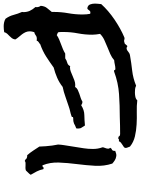

<svg xmlns="http://www.w3.org/2000/svg" viewBox="117 -866 808 1103"><g transform="rotate(90 521.5 -314.0)"><path d="M819.3 -630.9Q819.3 -625 814 -621.1Q808.6 -617.2 802.2 -613.3Q795.9 -609.4 789.6 -604.5Q783.2 -599.6 781.2 -592.8H772.5Q766.6 -592.8 766.6 -588.9H763.7Q754.9 -588.9 752 -594.2Q749 -599.6 739.3 -599.6Q714.8 -599.6 690.9 -599.1Q667 -598.6 642.6 -597.7Q575.2 -597.7 510.3 -593.3Q445.3 -588.9 381.8 -565.4Q379.9 -564.5 377 -564.5Q372.1 -564.5 371.6 -568.4Q371.1 -572.3 366.2 -572.3Q352.5 -572.3 340.8 -569.3Q329.1 -566.4 315.4 -565.4Q299.8 -551.8 279.8 -543Q259.8 -534.2 238.8 -525.9Q217.8 -517.6 198.2 -508.3Q178.7 -499 164.1 -484.4Q166 -472.7 167.5 -461.4Q168.9 -450.2 168.9 -439.5Q168.9 -397.5 161.1 -356.9Q153.3 -316.4 153.3 -275.4V-260.7Q153.3 -253.9 154.3 -246.1Q156.2 -241.2 161.6 -239.7Q167 -238.3 170.9 -235.4Q183.6 -244.1 196.8 -249.5Q210 -254.9 224.1 -260.3Q238.3 -265.6 251.5 -271Q264.6 -276.4 277.3 -284.2H304.7Q315.4 -292 330.1 -295.9Q344.7 -299.8 349.6 -313.5Q351.6 -311.5 353.5 -311.5H357.4Q369.1 -311.5 381.3 -316.4Q393.6 -321.3 406.2 -326.7Q418.9 -332 431.6 -336.9Q444.3 -341.8 458 -341.8Q460.9 -341.8 463.4 -341.3Q465.8 -340.8 468.8 -340.8Q474.6 -350.6 485.4 -356Q496.1 -361.3 507.8 -365.2Q519.5 -369.1 531.7 -373Q543.9 -377 552.7 -382.8H556.6Q562.5 -382.8 565.9 -380.4Q569.3 -377.9 574.2 -376Q601.6 -393.6 630.4 -394Q659.2 -394.5 690.4 -397.5Q697.3 -385.7 702.6 -378.4Q708 -371.1 708 -357.4Q708 -350.6 707 -347.7Q696.3 -343.8 690.4 -340.8L679.7 -335Q674.8 -333 668 -331.5Q661.1 -330.1 648.4 -330.1Q640.6 -330.1 641.6 -325.7Q642.6 -321.3 636.7 -320.3Q623 -315.4 609.4 -312.5Q595.7 -309.6 582 -304.7Q553.7 -295.9 525.9 -285.6Q498 -275.4 468.8 -269.5Q444.3 -250 416 -237.8Q387.7 -225.6 357.4 -217.8Q325.2 -194.3 293.9 -174.3Q262.7 -154.3 223.6 -140.6Q218.8 -135.7 211.9 -131.8Q205.1 -127.9 203.1 -120.1Q201.2 -120.1 198.7 -120.6Q196.3 -121.1 193.4 -121.1Q179.7 -121.1 172.4 -114.7Q165 -108.4 154.3 -106.4Q149.4 -91.8 149.4 -81.1Q149.4 -67.4 154.3 -56.6Q159.2 -45.9 166.5 -36.1Q173.8 -26.4 182.1 -17.1Q190.4 -7.8 196.3 2.9Q194.3 14.6 189 22Q183.6 29.3 176.8 35.6Q169.9 42 163.6 48.8Q157.2 55.7 154.3 66.4Q136.7 69.3 120.1 69.3Q109.4 69.3 98.1 66.9Q86.9 64.5 77.1 58.6Q61.5 37.1 55.2 12.7Q48.8 -11.7 38.1 -36.1L39.1 -43Q39.1 -64.5 31.7 -80.6Q24.4 -96.7 9.8 -113.3Q10.7 -115.2 10.7 -120.1Q10.7 -132.8 2.9 -143.6Q4.9 -166 15.1 -178.7Q25.4 -191.4 38.1 -207V-218.8Q38.1 -260.7 45.4 -301.3Q52.7 -341.8 52.7 -382.8Q52.7 -408.2 48.8 -427.7Q45.9 -428.7 41 -428.7Q36.1 -428.7 33.2 -426.3Q30.3 -423.8 28.3 -420.9Q26.4 -418 23.9 -415Q21.5 -412.1 16.6 -411.1Q0 -414.1 -4.9 -426.8Q-9.8 -439.5 -9.8 -455.1Q-9.8 -463.9 -8.8 -472.7Q-7.8 -481.4 -6.8 -491.2Q30.3 -532.2 82 -567.4Q133.8 -602.5 184.6 -624Q187.5 -625 191.4 -625Q195.3 -625 198.2 -623.5Q201.2 -622.1 205.1 -622.1Q208 -622.1 210 -624Q219.7 -624 223.6 -629.9Q227.5 -635.7 234.4 -641.6Q241.2 -636.7 246.1 -636.7Q255.9 -636.7 265.6 -645.5Q275.4 -654.3 287.1 -656.2Q332 -664.1 375.5 -668.9Q418.9 -673.8 461.9 -691.4Q471.7 -686.5 481.4 -685.5Q491.2 -684.6 501 -684.6Q511.7 -684.6 524.9 -687Q538.1 -689.5 545.9 -698.2Q577.1 -694.3 612.8 -695.3Q648.4 -696.3 684.1 -694.3Q719.7 -692.4 752.9 -684.6Q786.1 -676.8 811.5 -656.2Q813.5 -649.4 816.4 -643.6Q819.3 -637.7 819.3 -630.9ZM973.6 -85.9Q968.8 -78.1 961.9 -71.8Q955.1 -65.4 949.2 -58.6Q942.4 -55.7 934.1 -55.7Q925.8 -55.7 918.5 -56.2Q911.1 -56.6 904.8 -56.2Q898.4 -55.7 894.5 -51.8Q886.7 -53.7 882.8 -59.1Q878.9 -64.5 869.1 -65.4Q865.2 -66.4 861.3 -65.4Q846.7 -82 834.5 -100.6Q822.3 -119.1 811.5 -135.7Q810.5 -171.9 805.7 -209Q804.7 -217.8 802.7 -226.6Q800.8 -235.4 799.8 -243.2Q799.8 -252.9 801.3 -262.2Q802.7 -271.5 803.7 -279.3Q807.6 -307.6 812.5 -335Q817.4 -362.3 821.3 -390.6Q825.2 -416 825.2 -443.8Q825.2 -471.7 816.4 -496.1L815.4 -501Q817.4 -508.8 819.8 -514.2Q822.3 -519.5 823.2 -526.4Q825.2 -537.1 818.4 -542Q821.3 -549.8 828.1 -552.2Q835 -554.7 835.9 -563.5Q836.9 -567.4 835.9 -571.3Q843.8 -574.2 852.1 -576.7Q860.4 -579.1 868.2 -577.1Q880.9 -575.2 890.6 -568.8Q900.4 -562.5 909.2 -554.7Q924.8 -507.8 921.9 -455.6Q918.9 -403.3 912.1 -350.6Q905.3 -297.9 903.3 -247.6Q901.4 -197.3 918.9 -154.3L920.9 -153.3Q925.8 -152.3 928.7 -156.7Q931.6 -161.1 936.5 -160.2Q940.4 -158.2 941.4 -158.2Q945.3 -138.7 954.1 -121.1Q962.9 -103.5 973.6 -85.9Z"/></g></svg>

Font: RockSalt
Style: Regular
Weight: 400
Designer: Squid
Foundry: Font Diner, Inc DBA Sideshow
Version: Version 1.000